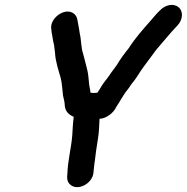

<svg xmlns="http://www.w3.org/2000/svg" viewBox="-20 -714 768 789"><path d="M367 -332C362 -332 358 -332 355 -333H352C350 -351 346 -361 345 -381C343 -405 341 -419 335 -441C330 -459 326 -479 321 -495C313 -518 314 -551 308 -575C305 -592 304 -604 300 -622L298 -633C295 -655 272 -676 236 -662C213 -653 185 -625 191 -593L192 -582C196 -564 197 -547 202 -530C203 -520 205 -508 206 -498C208 -460 220 -428 229 -395C235 -373 236 -345 239 -321C241 -312 246 -294 246 -283C247 -258 261 -243 283 -234C279 -206 279 -186 277 -158C273 -107 258 -50 257 -1L256 9C255 23 258 35 268 44C298 73 360 41 364 -4L365 -14C367 -28 367 -39 370 -55L373 -79C374 -88 375 -97 377 -108L382 -140C387 -170 388 -200 389 -226C416 -226 448 -251 458 -275C464 -284 473 -298 478 -307L488 -323C492 -330 497 -337 503 -344C514 -357 517 -366 528 -378C535 -387 542 -397 549 -408C562 -430 578 -449 592 -469L610 -493C615 -500 619 -506 625 -513C653 -545 680 -579 709 -609C733 -634 733 -669 714 -684C693 -702 659 -694 638 -672C623 -658 613 -645 599 -629C568 -594 535 -557 509 -516C492 -495 475 -472 460 -447C451 -433 437 -417 430 -405C425 -397 416 -387 411 -380C398 -364 392 -349 380 -333C378 -333 369 -332 367 -332Z"/></svg>

Font: Electronic
Style: HvIt
Weight: 900
Version: Version 1.011